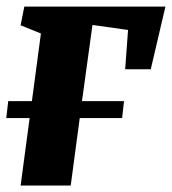

<svg xmlns="http://www.w3.org/2000/svg" viewBox="-20 -576 534 596"><path d="M55.5 -555.5H493.5L448 -361H368.5L377.5 -483L267 -498.5L234.5 -262H365L359 -209.5H227.5L199.5 0H44L72 -209.5H-0.5L5.5 -262H79L107 -472L44 -497.5Z"/></svg>

Font: Merriweather Black
Style: Italic
Weight: 900
Italic angle: -7.8°
Designer: Eben Sorkin
Foundry: Eben Sorkin
Version: Version 2.200;gftools[0.9.31]